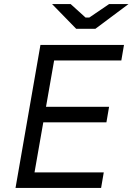

<svg xmlns="http://www.w3.org/2000/svg" viewBox="-20 -920 649 940"><path d="M178 -700H587L574 -624H245L149 -76H488L475 0H56ZM169 -397H514L501 -321H156ZM235 -900H326L399 -834H417L514 -900H609L447 -779H353Z"/></svg>

Font: Fixel Italic Variable Display Thin
Style: Italic
Weight: 100
Italic angle: -10°
Designer: AlfaBravo + MacPaw
Foundry: Kyrylo Tkachov, Marchela Mozhyna, Serhii Makarenko, Maria Weinstein, Zakhar Kryvoshyya
Version: Version 1.210;Glyphs 3.2 (3217)